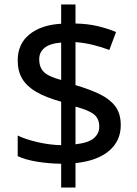

<svg xmlns="http://www.w3.org/2000/svg" viewBox="-20 -779 612 857"><path d="M253 -48Q196 -49 144.5 -57.5Q93 -66 59 -82V-174Q94 -157 148 -144.5Q202 -132 253 -131V-325Q185 -344 142.5 -368.5Q100 -393 79.5 -427Q59 -461 59 -509Q59 -583 111.5 -625.5Q164 -668 253 -673V-759H317V-674Q371 -673 415.5 -662.5Q460 -652 498 -636L468 -556Q434 -569 395.5 -578.5Q357 -588 317 -591V-399Q382 -380 426.5 -358Q471 -336 495 -304Q519 -272 519 -220Q519 -150 466.5 -105.5Q414 -61 317 -51V58H253ZM317 -135Q373 -141 398 -161.5Q423 -182 423 -214Q423 -249 400 -268Q377 -287 317 -303ZM253 -589Q203 -585 179 -565.5Q155 -546 155 -515Q155 -478 176 -457.5Q197 -437 253 -422Z"/></svg>

Font: Noto Sans Sundanese Medium
Style: Regular
Weight: 500
Version: Version 2.003